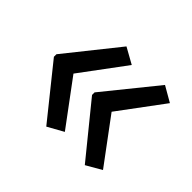

<svg xmlns="http://www.w3.org/2000/svg" viewBox="-101 -611 694 694"><g transform="rotate(45 245.5 -264.0)"><path d="M38 -270V-257L197 -59L258 -93L131 -264L258 -435L197 -469ZM233 -270V-257L394 -59L453 -93L326 -264L453 -435L394 -469Z"/></g></svg>

Font: Noto Sans Gurmukhi UI SemiCondensed
Style: Regular
Weight: 400
Width: 4
Designer: Jelle Bosma - Monotype Design Team
Foundry: Monotype Imaging Inc.
Version: Version 2.004